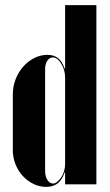

<svg xmlns="http://www.w3.org/2000/svg" viewBox="-20 -719 431 749"><path d="M234 -46H232Q221 -15 203.5 -2.5Q186 10 160 10Q134 10 110.5 -1.5Q87 -13 69 -32.5Q51 -52 40.5 -78Q30 -104 30 -134V-350Q30 -382 41 -410Q52 -438 70.5 -459Q89 -480 113.5 -492.5Q138 -505 165 -505Q189 -505 205.5 -493Q222 -481 232 -452H234V-699H356V0H234ZM234 -416Q234 -446 219 -470.5Q204 -495 186 -495Q173 -495 164.5 -482Q156 -469 156 -449V-51Q156 -31 165 -17Q174 -3 187 -3Q195 -3 203.5 -10Q212 -17 219 -27.5Q226 -38 230 -51.5Q234 -65 234 -78Z"/></svg>

Font: Moniqa Black Display
Style: Regular
Weight: 900
Designer: Rajesh Rajput
Foundry: Rajesh Rajput
Version: Version 1.000